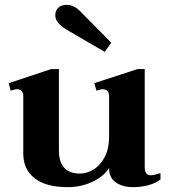

<svg xmlns="http://www.w3.org/2000/svg" viewBox="-20 -762 703 792"><path d="M208 -700Q208 -717 220 -729.5Q232 -742 256 -742Q288 -742 318 -708L439 -586L412 -548L254 -640Q231 -654 219.5 -668.5Q208 -683 208 -700ZM642 -48V-22Q622 -6 592 2Q562 10 528 10Q487 10 458.5 -9Q430 -28 430 -68V-69Q407 -33 360 -11.5Q313 10 260 10Q169 10 122.5 -27Q76 -64 76 -128V-365Q76 -394 49 -394Q42 -394 24 -388L16 -419L191 -477H223V-141Q223 -93 245.5 -69.5Q268 -46 310 -46Q337 -46 364.5 -62Q392 -78 411 -112.5Q430 -147 430 -199V-365Q430 -394 402 -394Q396 -394 378 -388L369 -419L547 -477H577V-73Q577 -39 602 -39Q615 -39 642 -48Z"/></svg>

Font: Taviraj SemiBold
Style: Regular
Weight: 600
Designer: Katatrad Team
Foundry: CadsonDemak
Version: Version 1.001